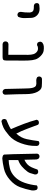

<svg xmlns="http://www.w3.org/2000/svg" viewBox="967 -1446 611 2585"><g transform="rotate(90 1272.5 -153.5)"><path d="M170.9 -83 151.4 -92.8Q139.6 -108.4 139.6 -127.9Q143.6 -155.3 146.5 -183.6Q149.4 -211.9 148.4 -242.2Q147.5 -272.5 132.3 -289.1Q117.2 -305.7 58.6 -303.7Q43 -305.7 31.2 -315.4Q19.5 -329.1 21.5 -350.6L31.2 -370.1Q43 -379.9 96.2 -380.9Q149.4 -381.8 183.6 -349.6Q217.8 -317.4 220.7 -270.5Q223.6 -223.6 223.6 -176.8Q223.6 -129.9 206.1 -92.8Q192.4 -81.1 170.9 -83Z M574.2 117.2Q558.6 115.2 546.9 105.5Q535.2 91.8 537.1 70.3L546.9 49.8Q558.6 40 574.2 38.1L717.8 40Q718.8 -187.5 718.3 -228Q717.8 -268.6 709 -297.9Q700.2 -327.1 674.3 -346.7Q648.4 -366.2 607.4 -356.4Q593.8 -344.7 572.3 -346.7L552.7 -356.4Q543 -372.1 541 -389.6Q543 -405.3 552.7 -417Q574.2 -434.6 601.6 -437.5Q628.9 -440.4 663.1 -435.5Q697.3 -430.7 732.9 -396.5Q768.6 -362.3 780.3 -324.2Q792 -286.1 794.4 -232.9Q796.9 -179.7 795.4 -86.4Q793.9 6.8 794.9 41.5Q795.9 76.2 791.5 96.7Q787.1 117.2 746.6 117.2Q706.1 117.2 574.2 117.2Z M1210 117.2 1190.4 107.4Q1179.7 95.7 1177.7 80.1Q1171.9 -81.1 1171.9 -166Q1171.9 -251 1162.1 -287.1Q1152.3 -323.2 1132.8 -332Q1113.3 -340.8 1079.1 -336.9Q1044.9 -333 1019.5 -348.6Q1007.8 -362.3 1009.8 -383.8L1019.5 -403.3L1039.1 -413.1Q1102.5 -414.1 1145.5 -410.2Q1188.5 -406.2 1217.8 -349.1Q1247.1 -292 1247.1 -196.3Q1247.1 -100.6 1254.9 87.9L1245.1 107.4Q1231.4 119.1 1210 117.2Z M1611.3 132.8 1591.8 123Q1580.1 107.4 1582 85.9L1591.8 66.4Q1623 52.7 1656.2 38.6Q1689.5 24.4 1718.8 4.9Q1679.7 -85 1647.5 -169.9Q1615.2 -254.9 1591.8 -342.8L1601.6 -362.3Q1617.2 -374 1638.7 -372.1L1658.2 -362.3Q1687.5 -286.1 1714.4 -212.9Q1741.2 -139.6 1778.3 -67.4Q1836.9 -129.9 1853.5 -209Q1870.1 -288.1 1879.9 -368.2Q1893.6 -379.9 1915 -377.9L1934.6 -368.2Q1948.2 -350.6 1944.3 -327.1Q1946.3 -233.4 1908.7 -129.9Q1871.1 -26.4 1805.2 29.8Q1739.3 85.9 1697.8 105.5Q1656.2 125 1611.3 132.8Z M2113.3 121.1Q2065.4 117.2 2061 95.7Q2056.6 74.2 2048.8 -350.6L2058.6 -370.1Q2072.3 -381.8 2093.8 -379.9L2113.3 -370.1Q2125 -354.5 2127 -336.9L2130.9 -176.8Q2165 -191.4 2190.4 -214.4Q2215.8 -237.3 2231.4 -271.5Q2247.1 -305.7 2262.7 -352.5Q2278.3 -364.3 2299.8 -362.3L2319.3 -352.5Q2331.1 -338.9 2329.1 -317.4Q2321.3 -284.2 2309.6 -252Q2297.9 -219.7 2256.8 -176.8Q2215.8 -133.8 2189 -118.2Q2162.1 -102.5 2134.8 -92.8V35.2Q2179.7 35.2 2244.1 19.5Q2308.6 3.9 2361.3 -48.3Q2414.1 -100.6 2441.4 -180.7Q2468.8 -260.7 2476.6 -344.7Q2492.2 -356.4 2513.7 -354.5L2533.2 -344.7Q2548.8 -313.5 2543 -272.5Q2527.3 -192.4 2500 -118.2Q2472.7 -43.9 2401.4 18.6Q2330.1 81.1 2250 99.1Q2169.9 117.2 2113.3 121.1Z"/></g></svg>

Font: NaikaiFont
Style: Regular-Lite
Weight: 400
Version: Version 1.67